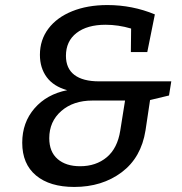

<svg xmlns="http://www.w3.org/2000/svg" viewBox="-20 -730 722 760"><path d="M658 -408 649 -352 574 -334 556 -214Q539 -106 461.5 -48Q384 10 274 10Q177 10 122.5 -35.5Q68 -81 68 -165Q68 -245 116.5 -301Q165 -357 246 -373Q192 -388 165 -424.5Q138 -461 138 -513Q138 -572 171.5 -616.5Q205 -661 265.5 -685.5Q326 -710 405 -710Q504 -710 593 -673L563 -524H498L499 -617Q448 -632 398 -632Q325 -632 283 -599.5Q241 -567 241 -509Q241 -459 274.5 -433.5Q308 -408 372 -408ZM456 -213 475 -332H346Q270 -332 222.5 -290.5Q175 -249 175 -183Q175 -129 208 -100.5Q241 -72 297 -72Q360 -72 402.5 -107.5Q445 -143 456 -213Z"/></svg>

Font: Bitter Pro Medium
Style: Italic
Weight: 500
Italic angle: -9°
Designer: Sol Matas, and Bitter project Authors
Foundry: Sol Matas
Version: Version 1.010